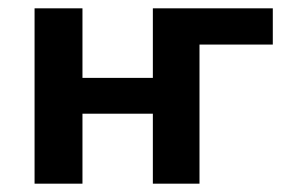

<svg xmlns="http://www.w3.org/2000/svg" viewBox="-20 -441 699 461"><path d="M63 0V-421H178V0ZM118 -168V-254H407V-168ZM347 0V-421H459V0ZM407 -334V-421H635V-334Z"/></svg>

Font: Ysabeau
Style: Bold
Weight: 700
Designer: Christian Thalmann (Catharsis Fonts)
Version: Version 2.000;gftools[0.9.27.dev2+g8671c4b]